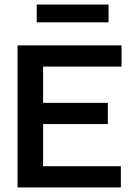

<svg xmlns="http://www.w3.org/2000/svg" viewBox="-20 -822 603 842"><path d="M141 -724H456V-802H141ZM57 0H510V-93H169V-278H453V-371H169V-530H513V-623H57Z"/></svg>

Font: Inconsolata SemiExpanded
Style: Bold
Weight: 700
Width: 6
Monospace: yes
Designer: Raph Levien, Cyreal, Brenton Simpson
Foundry: Raph Levien, Cyreal, Google
Version: Version 3.100